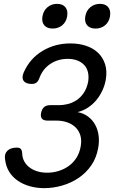

<svg xmlns="http://www.w3.org/2000/svg" viewBox="-20 -965 640 995"><path d="M103 -590Q135 -662 200 -701Q265 -740 345 -740Q388 -740 425 -728Q462 -716 487.5 -692Q513 -668 524.5 -632.5Q536 -597 528 -551Q523 -523 510.5 -496Q498 -469 479.5 -446.5Q461 -424 436 -407.5Q411 -391 382 -384Q414 -378 437 -360.5Q460 -343 473.5 -318Q487 -293 491 -262.5Q495 -232 489 -199Q480 -147 453 -108Q426 -69 387.5 -43Q349 -17 302.5 -3.5Q256 10 209 10Q169 10 134 0Q99 -10 71.5 -29Q44 -48 27 -76Q10 -104 6 -141Q2 -169 19 -184.5Q36 -200 67 -200Q82 -200 88 -193Q94 -186 95 -170Q96 -145 107 -126.5Q118 -108 135.5 -95.5Q153 -83 175.5 -76.5Q198 -70 224 -70Q255 -70 284 -79Q313 -88 336.5 -105Q360 -122 376 -147Q392 -172 398 -205Q404 -238 396.5 -263Q389 -288 371.5 -305Q354 -322 328.5 -331Q303 -340 272 -340H226Q206 -340 197.5 -350Q189 -360 193 -380Q197 -400 208.5 -410Q220 -420 240 -420H286Q308 -420 332 -426Q356 -432 377 -446Q398 -460 414 -483.5Q430 -507 437 -542Q441 -570 435.5 -592Q430 -614 415.5 -629Q401 -644 379.5 -652Q358 -660 331 -660Q280 -660 240.5 -633.5Q201 -607 184 -560Q178 -544 169 -537Q160 -530 145 -530Q114 -530 102.5 -546Q91 -562 103 -590ZM475 -817Q446 -817 431.5 -834Q417 -851 422 -880Q427 -910 448 -927.5Q469 -945 498 -945Q527 -945 541 -927.5Q555 -910 550 -880Q545 -851 524.5 -834Q504 -817 475 -817ZM253 -817Q224 -817 209.5 -834Q195 -851 200 -880Q205 -910 226 -927.5Q247 -945 276 -945Q305 -945 319 -927.5Q333 -910 328 -880Q323 -851 302.5 -834Q282 -817 253 -817Z"/></svg>

Font: Maple Mono
Style: Italic
Weight: 400
Italic angle: -10°
Monospace: yes
Designer: subframe7536
Version: Version 7.300